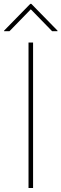

<svg xmlns="http://www.w3.org/2000/svg" viewBox="-29 -940 307 960"><path d="M136.4 -727.3V0H113.6V-727.3ZM18.5 -784.1 125 -893.5 231.5 -784.1H258.5V-786.9L127.8 -920.5H122.2L-8.5 -786.9V-784.1Z"/></svg>

Font: Inter Thin BETA
Style: Regular
Weight: 100
Designer: Rasmus Andersson
Foundry: rsms
Version: Version 3.011;git-f93a4a705